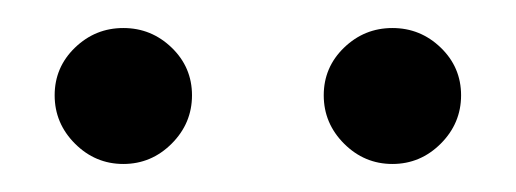

<svg xmlns="http://www.w3.org/2000/svg" viewBox="-20 -793 368 137"><path d="M19 -725Q19 -745 33.5 -759Q48 -773 68 -773Q88 -773 102.5 -759Q117 -745 117 -725Q117 -705 102.5 -690.5Q88 -676 68 -676Q48 -676 33.5 -690.5Q19 -705 19 -725ZM211 -725Q211 -745 225.5 -759Q240 -773 260 -773Q280 -773 294.5 -759Q309 -745 309 -725Q309 -705 294.5 -690.5Q280 -676 260 -676Q240 -676 225.5 -690.5Q211 -705 211 -725Z"/></svg>

Font: Open Sauce Two Light
Style: Regular
Weight: 300
Designer: Alfredo Marco Pradil
Foundry: Creative Sauce Fz LLC
Version: Version 1.477